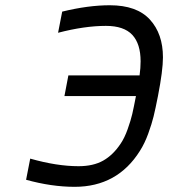

<svg xmlns="http://www.w3.org/2000/svg" viewBox="-20 -697 707 727"><path d="M578.1 -333.3Q568.4 -283.9 561.5 -255.9Q554.7 -227.9 541.3 -191.1Q528 -154.3 509.8 -125.7Q424.5 10.4 262.4 10.4Q175.1 10.4 78.8 -16.3L94.4 -96.4Q195.3 -67.7 277.3 -67.7Q333.3 -67.7 370.8 -88.9Q408.2 -110 436.8 -153Q451.8 -175.1 463.5 -208.3Q475.3 -241.5 480.8 -265.3Q486.3 -289.1 494.8 -333.3H224L238.9 -411.5H508.5Q512.4 -440.1 512.4 -464.8Q512.4 -531.2 480.8 -565.1Q449.2 -599 380.9 -599Q300.1 -599 199.9 -572.9L215.5 -653Q313.8 -677.1 395.8 -677.1Q498 -677.1 547.5 -623Q597 -569 597 -479.8Q597 -430.3 578.1 -333.3Z"/></svg>

Font: Monoid
Style: Italic
Weight: 400
Width: 4
Italic angle: -11°
Monospace: yes
Version: Version 0.61